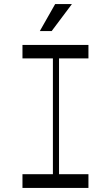

<svg xmlns="http://www.w3.org/2000/svg" viewBox="-20 -920 523 940"><path d="M332 -900H250L175 -768H233ZM413 -634V-700H90V-634H239V-67H90V0H413V-67H269V-634Z"/></svg>

Font: Space Cowgirl Light
Style: Regular
Weight: 300
Designer: Valery Marier
Foundry: Valery Marier
Version: Version 1.000;hotconv 1.0.109;makeotfexe 2.5.65596